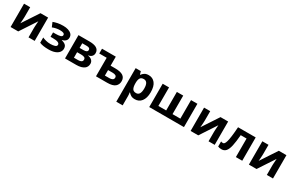

<svg xmlns="http://www.w3.org/2000/svg" viewBox="196 -2105 5909 3894"><g transform="rotate(30 3150.5 -158.0)"><path d="M78 -546H222V-330Q222 -314 220.5 -288Q219 -262 217.5 -236.5Q216 -211 214 -190.5Q212 -170 211 -163L463 -546H642V0H498V-218Q498 -237 499.5 -261Q501 -285 502.5 -308.5Q504 -332 505.5 -352Q507 -372 508 -382L257 0H78Z M997 -556Q1056 -556 1107.5 -540.5Q1159 -525 1190.5 -493Q1222 -461 1222 -411Q1222 -362 1192 -333Q1162 -304 1113 -291V-286Q1148 -278 1176 -263.5Q1204 -249 1220.5 -224.5Q1237 -200 1237 -159Q1237 -114 1208.5 -75.5Q1180 -37 1120 -13.5Q1060 10 968 10Q832 10 758 -24V-147Q792 -131 841.5 -118Q891 -105 947 -105Q1008 -105 1050 -119Q1092 -133 1092 -168Q1092 -233 937 -233H879V-336H934Q1008 -336 1048.5 -348Q1089 -360 1089 -393Q1089 -419 1063 -432.5Q1037 -446 978 -446Q939 -446 892.5 -437Q846 -428 806 -411L762 -515Q809 -533 864.5 -544.5Q920 -556 997 -556Z M1613 -546Q1661 -546 1702 -538.5Q1743 -531 1773 -514.5Q1803 -498 1820 -470.5Q1837 -443 1837 -403Q1837 -358 1809.5 -327.5Q1782 -297 1728 -288V-284Q1785 -277 1819.5 -244.5Q1854 -212 1854 -163Q1854 -128 1840.5 -98Q1827 -68 1798 -46.5Q1769 -25 1723.5 -12.5Q1678 0 1613 0H1353V-546ZM1502 -232V-103H1603Q1645 -103 1672.5 -118.5Q1700 -134 1700 -171Q1700 -203 1674.5 -217.5Q1649 -232 1600 -232ZM1502 -441V-333H1590Q1638 -333 1662 -346.5Q1686 -360 1686 -391Q1686 -441 1607 -441Z M2227 -546V-335H2332Q2459 -335 2519 -295Q2579 -255 2579 -174Q2579 -94 2523 -47Q2467 0 2338 0H2078V-434H1904V-546ZM2227 -232V-103H2331Q2374 -103 2402 -118.5Q2430 -134 2430 -172Q2430 -232 2329 -232Z M2692 -546H2813L2834 -475H2841Q2863 -508 2899.5 -532Q2936 -556 2996 -556Q3089 -556 3145.5 -485Q3202 -414 3202 -274Q3202 -204 3186.5 -151Q3171 -98 3143 -62Q3115 -26 3076.5 -8Q3038 10 2992 10Q2932 10 2897.5 -11.5Q2863 -33 2841 -60H2833Q2841 -15 2841 20V240H2692ZM2841 -291V-275Q2841 -196 2864 -153.5Q2887 -111 2950 -111Q3001 -111 3025.5 -153Q3050 -195 3050 -276Q3050 -437 2948 -437Q2890 -437 2866 -400.5Q2842 -364 2841 -291Z M3325 0V-546H3474V-112H3657V-546H3806V-112H3989V-546H4138V0Z M4294 -546H4438V-330Q4438 -314 4436.5 -288Q4435 -262 4433.5 -236.5Q4432 -211 4430 -190.5Q4428 -170 4427 -163L4679 -546H4858V0H4714V-218Q4714 -237 4715.5 -261Q4717 -285 4718.5 -308.5Q4720 -332 4721.5 -352Q4723 -372 4724 -382L4473 0H4294Z M5503 0H5354V-434H5217Q5204 -274 5182.5 -176.5Q5161 -79 5122.5 -34.5Q5084 10 5021 10Q4969 10 4936 -6V-125Q4959 -115 4984 -115Q5002 -115 5017 -133Q5032 -151 5045.5 -198Q5059 -245 5070 -329.5Q5081 -414 5090 -546H5503Z M5659 -546H5803V-330Q5803 -314 5801.5 -288Q5800 -262 5798.5 -236.5Q5797 -211 5795 -190.5Q5793 -170 5792 -163L6044 -546H6223V0H6079V-218Q6079 -237 6080.5 -261Q6082 -285 6083.5 -308.5Q6085 -332 6086.5 -352Q6088 -372 6089 -382L5838 0H5659Z"/></g></svg>

Font: BC Sans
Style: Bold
Weight: 700
Designer: Monotype Design Team
Province of B.C.
Foundry: Monotype Imaging Inc.
Version: Version 2.000;GOOG;noto-source:20170915:90ef993387c0